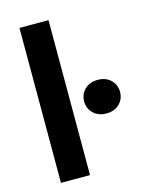

<svg xmlns="http://www.w3.org/2000/svg" viewBox="-110 -791 676 862"><g transform="rotate(-15 228.0 -360.0)"><path d="M65 0V-720H200V0ZM344 -248Q306 -248 283 -270.5Q260 -293 260 -326Q260 -359 283 -381.5Q306 -404 344 -404Q381 -404 404 -381.5Q427 -359 427 -326Q427 -293 404 -270.5Q381 -248 344 -248Z"/></g></svg>

Font: DM Sans 24pt
Style: Bold
Weight: 700
Designer: Colophon Foundry, Jonny Pinhorn
Foundry: Colophon Foundry
Version: Version 4.004;gftools[0.9.30]